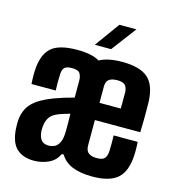

<svg xmlns="http://www.w3.org/2000/svg" viewBox="-116 -892 923 1001"><g transform="rotate(15 345.0 -391.5)"><path d="M156 8Q98 8 63.5 -23.5Q29 -55 24 -130Q23 -156 24 -175Q29 -233 63.5 -268.5Q98 -304 172 -332Q199 -342 225 -350Q251 -358 278 -365V-457Q278 -478 269 -494Q260 -510 224 -510Q196 -510 185 -499Q174 -488 173 -461Q172 -446 172 -418Q172 -390 173 -375H42Q41 -383 40.5 -407Q40 -431 41 -447Q45 -532 86 -570.5Q127 -609 228 -609Q307 -609 348 -584Q393 -609 470 -609Q565 -609 608.5 -571.5Q652 -534 656 -447Q656 -435 656.5 -407Q657 -379 656.5 -345Q656 -311 655 -279H410V-143Q410 -114 425.5 -102Q441 -90 471 -90Q503 -90 513.5 -104Q524 -118 525 -142Q526 -170 526 -187.5Q526 -205 525 -227H655Q656 -219 656.5 -196Q657 -173 656 -157Q652 -68 609 -29.5Q566 9 472 9Q341 9 300 -63H289Q272 -26 235.5 -9Q199 8 156 8ZM410 -372H525Q525 -402 525 -427.5Q525 -453 525 -462Q523 -488 510.5 -499Q498 -510 470 -510Q440 -510 425 -498.5Q410 -487 410 -461ZM212 -88Q226 -88 241.5 -94.5Q257 -101 268 -122.5Q279 -144 279 -188Q279 -207 279 -229.5Q279 -252 278 -278Q261 -273 241.5 -267Q222 -261 205 -253Q179 -240 168.5 -220Q158 -200 156 -175Q154 -156 157 -139Q161 -114 173.5 -101Q186 -88 212 -88ZM308 -658 405 -792H497L396 -658Z"/></g></svg>

Font: Big Shoulders Text ExtraBold
Style: Regular
Weight: 800
Designer: Patric King
Foundry: XO Type Co
Version: Version 1.000; ttfautohint (v1.8.2)